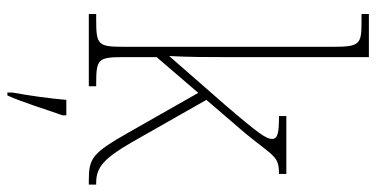

<svg xmlns="http://www.w3.org/2000/svg" viewBox="-270 -530 1021 521"><g transform="rotate(90 240.5 -269.5)"><path d="M18 0H214V-20H207C140 -20 135 -25 135 -95V-184L232 -297L340 -107C396 -9 409 0 470 0H481V-20H476C434 -20 410 -41 367 -115L251 -319L342 -425C406 -503 403 -516 452 -516V-536H295V-516C340 -516 357 -513 357 -497C357 -482 344 -462 264 -369L132 -218C135 -270 135 -327 135 -374V-760H18V-740H40C100 -740 107 -735 107 -663V-95C107 -25 102 -20 34 -20H18ZM231 208V221H239C257 182 278 113 293 71V61H251C247 108 240 158 231 208Z"/></g></svg>

Font: Noto Serif SemiCondensed Thin
Style: Regular
Weight: 100
Width: 4
Designer: Monotype Design Team
Foundry: Monotype Imaging Inc.
Version: Version 2.015